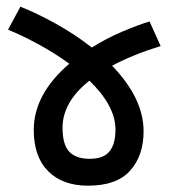

<svg xmlns="http://www.w3.org/2000/svg" viewBox="-20 -616 540 583"><path d="M320.3 -416.5Q416 -317.4 416 -217.3Q416 -143.6 375.2 -97.9Q334.5 -52.2 247.6 -52.2Q169.9 -52.2 126.2 -96.2Q82.5 -140.1 82.5 -221.2Q82.5 -330.1 190.4 -422.4Q146.5 -454.6 96.9 -481.4Q47.4 -508.3 4.4 -525.9L42 -595.7Q91.3 -576.2 149.2 -544.2Q207 -512.2 258.8 -471.7Q303.2 -499.5 350.1 -519.5Q397 -539.6 434.1 -550.8L467.8 -476.1Q387.2 -451.7 320.3 -416.5ZM251.5 -371.1Q169.9 -306.2 169.9 -228Q169.9 -177.2 190.2 -155.5Q210.4 -133.8 252.4 -133.8Q293.9 -133.8 312.3 -156Q330.6 -178.2 330.6 -222.7Q330.6 -294.4 251.5 -371.1Z"/></svg>

Font: Varta SemiBold
Style: Regular
Weight: 600
Designer: Joana Correia, Viktoriya Grabowska, Eben Sorkin
Foundry: Sorkin Type
Version: Version 1.003; ttfautohint (v1.3) -l 8 -r 24 -G 200 -x 12 -H